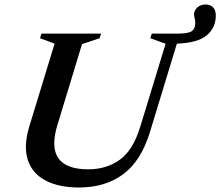

<svg xmlns="http://www.w3.org/2000/svg" viewBox="-20 -819 976 851"><path d="M234.5 -265Q174.5 -68.5 371.5 -68.5Q451.5 -68.5 510.8 -110.8Q570 -153 602 -258.5L714 -625L646.5 -649.5L652.5 -670H766Q816 -670 830.8 -681.5Q845.5 -693 845.5 -716Q845.5 -729 842.8 -738.2Q840 -747.5 840 -754.5Q840 -772.5 854.5 -785.8Q869 -799 892 -799Q913 -799 924.8 -786Q936.5 -773 936.5 -750.5Q936.5 -696.5 896.8 -662.8Q857 -629 764 -625.5L645 -235Q606 -106.5 526.5 -47.2Q447 12 330.5 12Q240 12 181.2 -19.2Q122.5 -50.5 103 -111Q83.5 -171.5 110 -259L222 -625.5L157.5 -649.5L163.5 -670H428L421.5 -649.5L343.5 -623.5Z"/></svg>

Font: Newsreader 16pt SemiBold
Style: Italic
Weight: 600
Italic angle: -17°
Designer: Hugues Gentile
Foundry: Production Type
Version: Version 1.003; ttfautohint (v1.8.3)